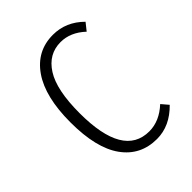

<svg xmlns="http://www.w3.org/2000/svg" viewBox="-165 -614 708 708"><g transform="rotate(-45 189.0 -260.5)"><path d="M235.8 -532.2Q303.7 -532.2 355 -481L332 -452.1Q288.1 -493.2 236.8 -493.2Q173.8 -493.2 137.5 -436Q101.1 -378.9 101.1 -257.8Q101.1 -28.8 235.8 -28.8Q288.6 -28.8 335 -71.8L357.9 -44.9Q303.2 11.2 235.8 11.2Q150.4 11.2 101.8 -56.4Q53.2 -124 53.2 -257.8Q53.2 -390.6 102.3 -461.4Q151.4 -532.2 235.8 -532.2Z"/></g></svg>

Font: Fira Sans Compressed ExtraLight
Style: Regular
Weight: 250
Width: 1
Designer: Carrois Corporate & Edenspiekermann AG
Foundry: Carrois Corporate GbR & Edenspiekermann AG
Version: Version 4.203;PS 004.203;hotconv 1.0.88;makeotf.lib2.5.64775